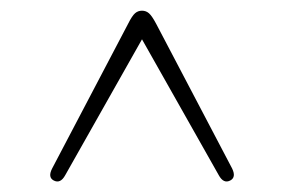

<svg xmlns="http://www.w3.org/2000/svg" viewBox="-20 -730 531 359"><path d="M102 -402.5Q93 -386 80.5 -392.5Q69 -398.5 77.5 -415L219.5 -685.5Q227 -700.5 232.5 -705.2Q238 -710 245.5 -710Q253 -710 258.5 -705.2Q264 -700.5 272 -685.5L414 -415Q422 -398.5 410.5 -392.5Q398 -386 389 -402.5L245.5 -656.5Z"/></svg>

Font: Fraunces 9pt Soft Thin
Style: Regular
Weight: 100
Version: Version 1.000;[b76b70a41]